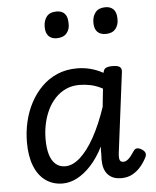

<svg xmlns="http://www.w3.org/2000/svg" viewBox="-56 -842 736 907"><g transform="rotate(-5 312.0 -389.0)"><path d="M205 17Q159 17 124.5 -7.5Q90 -32 71.5 -78.5Q53 -125 53 -191Q53 -240 64 -288Q75 -336 97 -377.5Q119 -419 151 -451Q183 -483 225 -501Q267 -519 319 -519Q351 -519 382 -511Q413 -503 442 -487L443 -490Q445 -504 455.5 -509.5Q466 -515 486 -515Q512 -515 521.5 -507.5Q531 -500 529 -484L481 -105Q479 -89 480 -79Q481 -69 486 -64.5Q491 -60 499 -60Q508 -60 516.5 -65.5Q525 -71 533.5 -81.5Q542 -92 552 -107Q558 -116 566.5 -117.5Q575 -119 588 -112Q602 -104 606 -94.5Q610 -85 605 -74Q595 -53 578 -32Q561 -11 537.5 2.5Q514 16 484 16Q456 16 438.5 6.5Q421 -3 411 -19.5Q401 -36 398.5 -57.5Q396 -79 398 -102Q398 -111 398 -121Q398 -131 399 -141Q372 -88 339.5 -53Q307 -18 273 -0.5Q239 17 205 17ZM142 -197Q142 -157 150.5 -127Q159 -97 177.5 -80Q196 -63 224 -63Q259 -63 294.5 -94.5Q330 -126 363 -185Q396 -244 424 -327L433 -413Q403 -429 375.5 -434.5Q348 -440 323 -440Q288 -440 259.5 -427Q231 -414 209 -391Q187 -368 172 -337Q157 -306 149.5 -270.5Q142 -235 142 -197ZM236 -669Q212 -669 198 -683.5Q184 -698 184 -727Q184 -757 199 -776Q214 -795 246 -795Q271 -795 284.5 -780.5Q298 -766 298 -736Q300 -707 284 -688Q268 -669 236 -669ZM469 -669Q443 -669 429 -683.5Q415 -698 415 -727Q415 -757 430.5 -776Q446 -795 478 -795Q502 -795 516 -780.5Q530 -766 530 -736Q531 -707 515.5 -688Q500 -669 469 -669Z"/></g></svg>

Font: Playwrite GB S
Style: Italic
Weight: 400
Italic angle: -7°
Designer: Veronika Burian, José Scaglione
Foundry: TypeTogether
Version: Version 1.000